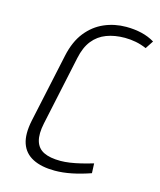

<svg xmlns="http://www.w3.org/2000/svg" viewBox="-109 -789 733 878"><g transform="rotate(15 257.5 -350.0)"><path d="M490 -639 515 -677Q487 -694 453 -702Q419 -710 380 -710Q325 -710 276.5 -689Q228 -668 193 -624Q158 -580 143 -510L73 -184Q59 -117 73.5 -74.5Q88 -32 129 -11Q170 10 233 10Q271 10 313 1.5Q355 -7 401 -23L399 -69Q369 -60 342 -53.5Q315 -47 291 -43.5Q267 -40 247 -40Q197 -40 167.5 -54.5Q138 -69 128.5 -101.5Q119 -134 130 -186L200 -514Q211 -567 236.5 -599Q262 -631 300.5 -645.5Q339 -660 387 -660Q413 -660 439 -655Q465 -650 490 -639Z"/></g></svg>

Font: Advent Pro
Style: Italic
Weight: 400
Italic angle: -12°
Designer: VivaRado, Andreas Kalpakidis
Foundry: VivaRado, Andreas Kalpakidis
Version: Version 3.000